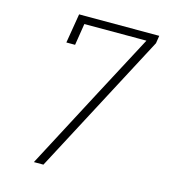

<svg xmlns="http://www.w3.org/2000/svg" viewBox="-109 -825 819 914"><g transform="rotate(15 300.0 -367.5)"><path d="M142 0 348 -391 510 -697H204L187 -590H144L168 -735H563L557 -697L189 0Z"/></g></svg>

Font: Iosevka Slab XLtEx
Style: Italic
Weight: 200
Width: 7
Italic angle: -9°
Monospace: yes
Designer: Belleve Invis
Foundry: Belleve Invis
Version: Version 11.1.0; ttfautohint (v1.8.3)